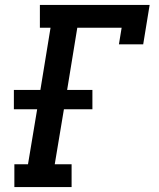

<svg xmlns="http://www.w3.org/2000/svg" viewBox="-20 -755 640 775"><path d="M38 0V-92H93L130 -314H36V-392H143L184 -643H141V-735H584L558 -576H460L471 -643H292L251 -392H353V-314H238L201 -92H269V0Z"/></svg>

Font: Iosevka Curly Slab SmBdExObl
Style: Regular
Weight: 600
Width: 7
Italic angle: -9°
Monospace: yes
Designer: Belleve Invis
Foundry: Belleve Invis
Version: Version 11.1.0; ttfautohint (v1.8.3)